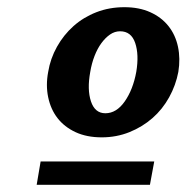

<svg xmlns="http://www.w3.org/2000/svg" viewBox="-20 -720 519 534"><path d="M114 -520Q120 -557 138.5 -590Q157 -623 184.5 -647.5Q212 -672 248 -686Q284 -700 326 -700Q367 -700 398 -686Q429 -672 448.5 -647.5Q468 -623 475 -590Q482 -557 476 -520Q469 -483 450.5 -449.5Q432 -416 404 -391.5Q376 -367 340 -352.5Q304 -338 263 -338Q221 -338 190 -352.5Q159 -367 140 -391.5Q121 -416 114 -449.5Q107 -483 114 -520ZM231 -520Q222 -471 233 -438Q244 -405 273 -405Q304 -405 327 -438Q350 -471 359 -520Q367 -568 356 -600.5Q345 -633 314 -633Q299 -633 286 -624Q273 -615 262 -600Q251 -585 243 -564.5Q235 -544 231 -520ZM93 -271H409L397 -206H82Z"/></svg>

Font: LT Museum
Style: Bold Italic
Weight: 700
Designer: Daniel Lyons
Foundry: LyonsType
Version: Version 1.011